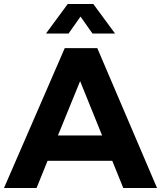

<svg xmlns="http://www.w3.org/2000/svg" viewBox="-23 -941 806 961"><path d="M-3 0 301 -700H464L763 0H594L539 -136H215L160 0ZM207 -773 316 -921H444L553 -773H440L380 -858L320 -773ZM267 -263H488L378 -535Z"/></svg>

Font: Trueno
Style: SBd
Weight: 600
Designer: Julieta Ulanovsky
Foundry: Julieta Ulanovsky
Version: Version 3.001b